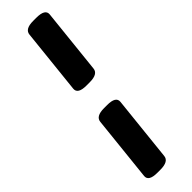

<svg xmlns="http://www.w3.org/2000/svg" viewBox="-309 -763 893 893"><g transform="rotate(-45 137.5 -316.0)"><path d="M141 -382Q84 -382 87 -415L121 -737Q124 -770 178 -770H199Q257 -770 254 -737L220 -415Q217 -382 162 -382ZM87 138Q30 138 33 105L67 -217Q70 -250 124 -250H145Q202 -250 199 -217L165 105Q162 138 107 138Z"/></g></svg>

Font: Asap Semi Expanded Semi Expanded ExtraBold
Style: Italic
Weight: 800
Width: 6
Italic angle: -6°
Designer: Pablo Cosgaya
Foundry: Omnibus-Type
Version: Version 3.001; ttfautohint (v1.8.4.7-5d5b)